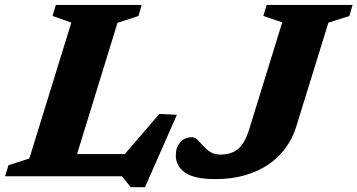

<svg xmlns="http://www.w3.org/2000/svg" viewBox="-48 -718 1456 782"><path d="M430.5 -625 238 0H-27.5L-13.5 -45L71.5 -72.5L242.5 -626L166 -653L179.5 -698H529L516 -653ZM424 -48 601 -254 672.5 -250.5 542.5 44.5H484.5L449 0H86.5L114 -90.5H495ZM1158 -200.5Q1143.5 -154 1115 -115Q1086.5 -76 1044.8 -47.8Q1003 -19.5 949 -4Q895 11.5 829.5 11.5Q743.5 11.5 705.8 -15Q668 -41.5 668 -85.5Q668 -117.5 686 -138.2Q704 -159 734.5 -159Q746.5 -159 757 -148.2Q767.5 -137.5 779.8 -123.5Q792 -109.5 808.8 -99Q825.5 -88.5 850 -88.5Q894 -88.5 921.5 -111Q949 -133.5 967.5 -193L1101.5 -627L1024.5 -653L1038 -698H1388L1375 -653L1289.5 -625.5Z"/></svg>

Font: Newsreader 9pt
Style: Bold Italic
Weight: 700
Italic angle: -17°
Designer: Hugues Gentile
Foundry: Production Type
Version: Version 1.003